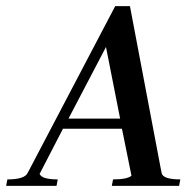

<svg xmlns="http://www.w3.org/2000/svg" viewBox="-68 -605 631 625"><path d="M296 0 300 -21Q346 -21 360 -33L329 -186H137L61 -39Q68 -21 120 -21L116 0H-48L-44 -21Q12 -21 22 -42L307 -585H355L458 -42Q462 -21 519 -21L515 0ZM277 -452 155 -219H323Z"/></svg>

Font: Judson
Style: Italic
Weight: 400
Italic angle: -9.5°
Version: Version 20110429